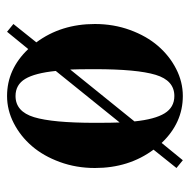

<svg xmlns="http://www.w3.org/2000/svg" viewBox="-17 -509 538 544"><g transform="rotate(-90 252.0 -237.0)"><path d="M48 -6 100 -71Q48 -141 48 -237Q48 -290 65 -336.5Q82 -383 110 -415.5Q138 -448 175 -467Q212 -486 252 -486Q328 -486 385 -426L434 -486L456 -468L404 -403Q456 -333 456 -237Q456 -184 439 -137.5Q422 -91 394 -58.5Q366 -26 329 -7Q292 12 252 12Q176 12 119 -48L70 12ZM180 -125Q186 -67 203 -39.5Q220 -12 252 -12Q296 -12 312 -65Q328 -118 328 -237Q328 -286 327 -307ZM176 -237Q176 -188 177 -167L323 -348Q317 -407 300.5 -434.5Q284 -462 252 -462Q208 -462 192 -409.5Q176 -357 176 -237Z"/></g></svg>

Font: Old Standard TT
Style: Bold
Weight: 700
Designer: Alexey Kryukov <alexios@thessalonica.org.ru>
Version: Version 2.2